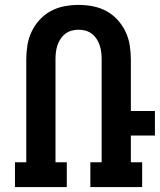

<svg xmlns="http://www.w3.org/2000/svg" viewBox="-20 -762 651 782"><path d="M41 0V-101H87V-519Q87 -548 91.5 -577Q96 -606 108.5 -632.5Q121 -659 141 -681Q161 -703 187 -717Q213 -731 242 -736.5Q271 -742 300 -742Q329 -742 358 -736.5Q387 -731 413 -717Q439 -703 459 -681Q479 -659 491.5 -632.5Q504 -606 508.5 -577Q513 -548 513 -519V-310H611V-210H513V-101H559V0H348V-101H394V-519Q394 -533 392.5 -547.5Q391 -562 386.5 -576Q382 -590 374 -602.5Q366 -615 354.5 -624Q343 -633 329 -637Q315 -641 300 -641Q285 -641 271 -637Q257 -633 245.5 -624Q234 -615 226 -602.5Q218 -590 213.5 -576Q209 -562 207.5 -547.5Q206 -533 206 -519V-101H252V0Z"/></svg>

Font: Iosevka HT Extended
Style: Bold
Weight: 700
Width: 7
Monospace: yes
Designer: Belleve Invis
Foundry: Belleve Invis
Version: Version 32.3.0; ttfautohint (v1.8.4)